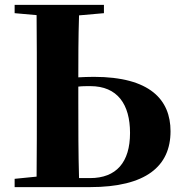

<svg xmlns="http://www.w3.org/2000/svg" viewBox="-20 -767 742 787"><path d="M304 -37C301 -139 301 -245 301 -351V-412C317 -414 333 -414 350 -414C462 -414 513 -339 513 -222C513 -102 457 -37 349 -37ZM406 -713V-747H40V-713L130 -705C131 -603 131 -499 131 -395V-351C131 -249 131 -146 130 -43L40 -34V0H348C579 0 679 -86 679 -229C679 -358 595 -452 365 -452C342 -452 321 -451 301 -450C301 -521 301 -612 304 -704Z"/></svg>

Font: Noto Serif KR Black
Style: Regular
Weight: 900
Version: Version 1.001;PS 1.001;hotconv 16.6.54;makeotf.lib2.5.65590